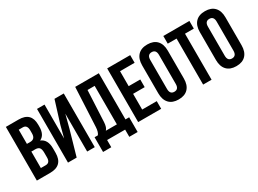

<svg xmlns="http://www.w3.org/2000/svg" viewBox="-38 -1391 2913 2168"><g transform="rotate(-30 1418.5 -307.0)"><path d="M206 -700Q369 -700 369 -539V-514Q369 -406 298 -373Q380 -341 380 -223V-166Q380 0 213 0H40V-700ZM150 -315V-100H213Q270 -100 270 -169V-230Q270 -278 253 -297Q237 -315 199 -315ZM150 -600V-415H193Q259 -415 259 -489V-528Q259 -600 203 -600Z M559 0H446V-700H544V-257L584 -411L674 -700H795V0H696V-493L651 -321Z M1191 94V0H956V94H849V-98H892Q916 -128 919 -189L944 -700H1252V-98H1300V94ZM1027 -191Q1023 -124 996 -98H1140V-600H1047Z M1471 -405H1622V-305H1471V-100H1661V0H1361V-700H1661V-600H1471Z M1830 -161Q1830 -92 1887 -92Q1944 -92 1944 -161V-539Q1944 -608 1887 -608Q1830 -608 1830 -539ZM1720 -532Q1720 -616 1763 -662Q1806 -708 1887 -708Q1968 -708 2011 -662Q2054 -616 2054 -532V-168Q2054 -84 2011 -38Q1968 8 1887 8Q1806 8 1763 -38Q1720 -84 1720 -168Z M2093 -700H2433V-600H2318V0H2208V-600H2093Z M2582 -161Q2582 -92 2639 -92Q2696 -92 2696 -161V-539Q2696 -608 2639 -608Q2582 -608 2582 -539ZM2472 -532Q2472 -616 2515 -662Q2558 -708 2639 -708Q2720 -708 2763 -662Q2806 -616 2806 -532V-168Q2806 -84 2763 -38Q2720 8 2639 8Q2558 8 2515 -38Q2472 -84 2472 -168Z"/></g></svg>

Font: Adderley Bold
Style: Regular
Weight: 700
Designer: gorohovskiy
Version: Version 1.003 November 13, 2017